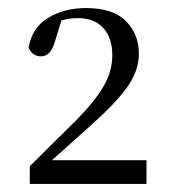

<svg xmlns="http://www.w3.org/2000/svg" viewBox="-20 -920 425 477"><path d="M54 -463V-507L171 -623Q216 -669 237.5 -706Q259 -743 259 -783Q259 -825 237 -850Q215 -875 173 -875Q158 -875 141.5 -871.5Q125 -868 107 -859L136 -880L118 -822Q112 -799 103 -789.5Q94 -780 82 -780Q61 -780 51 -801Q59 -851 99.5 -875.5Q140 -900 193 -900Q261 -900 293 -867.5Q325 -835 325 -787Q325 -744 296 -703.5Q267 -663 204 -607L89 -504L100 -532L102 -522H344V-463Z"/></svg>

Font: Noto Serif SC
Style: Regular
Weight: 400
Designer: Ryoko NISHIZUKA 西塚涼子 (kana & ideographs); Frank Grießhammer (Latin, Greek & Cyrillic); Wenlong ZHANG 张文龙 (bopomofo); San
Foundry: Adobe
Version: Version 2.002-H1;hotconv 1.1.0;makeotfexe 2.6.0